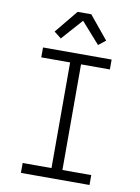

<svg xmlns="http://www.w3.org/2000/svg" viewBox="-103 -1040 806 1108"><g transform="rotate(10 300.0 -486.0)"><path d="M99 0V-58H268V-677H99V-735H501V-677H332V-58H501V0ZM191 -804 149 -837 260 -972H340L451 -837L409 -804L300 -927Z"/></g></svg>

Font: Iosevka Light Extended
Style: Regular
Weight: 300
Width: 7
Monospace: yes
Designer: Belleve Invis
Foundry: Belleve Invis
Version: Version 32.5.0; ttfautohint (v1.8.4)